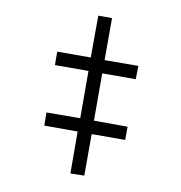

<svg xmlns="http://www.w3.org/2000/svg" viewBox="-116 -727 778 826"><g transform="rotate(-20 272.5 -314.0)"><path d="M78 -30 169 -189 43 -262 71 -312 199 -239 302 -418 175 -491 204 -542 331 -469 423 -627 475 -597 383 -438 511 -365 481 -315 354 -388 251 -209 378 -135 349 -85 222 -158 131 -1Z"/></g></svg>

Font: Noto Serif Narrow
Style: Italic
Weight: 400
Width: 4
Italic angle: -12°
Designer: Monotype Design Team
Foundry: Monotype Imaging Inc.
Version: Version 1.001